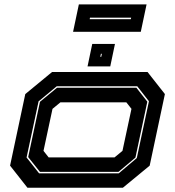

<svg xmlns="http://www.w3.org/2000/svg" viewBox="-20 -876 816 896"><path d="M108 0 27 -103 98 -437 223 -540H668.5L749.5 -437L678.5 -103L553.5 0ZM162.5 -67H534L618.5 -138.5L675 -403.5L620.5 -473.5H245L160 -403L104 -141ZM166.5 -74 111.5 -143 166.5 -401 246 -466.5H616.5L667.5 -401.5L612 -140.5L533 -74ZM207 -141.5H514.5L551.5 -172L593.5 -368L569.5 -398.5H262L225 -368L183 -172ZM388.5 -566 410.5 -671H516.5L494.5 -566ZM448 -611H452.5L455.5 -625H451ZM321 -727.5 348 -855.5H664L637 -727.5ZM398.5 -786.5H590.5L592 -793.5H400Z"/></svg>

Font: Tourney Expanded ExtraBold
Style: Italic
Weight: 800
Width: 7
Italic angle: -12°
Designer: Tyler Finck
Foundry: Etcetera Type Co
Version: Version 1.010; ttfautohint (v1.8.3)